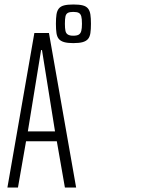

<svg xmlns="http://www.w3.org/2000/svg" viewBox="-20 -835 723 855"><path d="M13 0 133 -688H198L319 0H269L233 -206H96L60 0ZM104 -250H225L167 -612H163ZM306 -643Q281 -643 265.5 -647.5Q250 -652 242 -661.5Q234 -671 231.5 -687.5Q229 -704 229 -729Q229 -754 231.5 -770.5Q234 -787 242 -797Q250 -807 265.5 -811Q281 -815 307 -815Q333 -815 348.5 -811Q364 -807 372 -797Q380 -787 382.5 -770.5Q385 -754 385 -729Q385 -704 382.5 -687.5Q380 -671 372 -661.5Q364 -652 348.5 -647.5Q333 -643 306 -643ZM306 -676Q323 -676 331 -681Q339 -686 342 -697.5Q345 -709 345 -729Q345 -751 342 -762Q339 -773 331 -777.5Q323 -782 306 -782Q290 -782 282 -777.5Q274 -773 271.5 -762Q269 -751 269 -729Q269 -709 271.5 -697.5Q274 -686 282.5 -681Q291 -676 306 -676Z"/></svg>

Font: Saira UltraCondensed Light
Style: Regular
Weight: 300
Width: 1
Designer: Hector Gatti with collaboration of the Omnibus-Type team
Foundry: Omnibus-Type
Version: Version 1.101